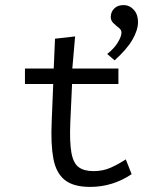

<svg xmlns="http://www.w3.org/2000/svg" viewBox="-20 -726 603 754"><path d="M334 8Q268 8 234 -19.5Q200 -47 189.5 -103.5Q179 -160 183 -248L189 -396H78V-457H191L196 -574L275 -583L264 -457H445V-396H263L256 -243Q253 -167 260.5 -126Q268 -85 289 -69.5Q310 -54 347 -54Q384 -54 413.5 -67Q443 -80 474 -100L497 -42Q422 8 334 8ZM430 -489 401 -514Q428 -535 442.5 -559Q457 -583 457 -598Q457 -609 446.5 -617Q436 -625 425.5 -635Q415 -645 415 -659Q415 -679 428.5 -692.5Q442 -706 465 -706Q489 -706 505.5 -687.5Q522 -669 522 -640Q522 -608 500 -570Q478 -532 430 -489Z"/></svg>

Font: Inconsolata SemiExpanded Thin
Style: Regular
Weight: 100
Width: 6
Monospace: yes
Designer: Raph Levien, Cyreal, Brenton Simpson
Foundry: Raph Levien, Cyreal, Google
Version: Version 3.100; ttfautohint (v1.8.4.7-5d5b)